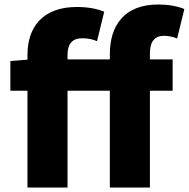

<svg xmlns="http://www.w3.org/2000/svg" viewBox="-20 -833 839 853"><path d="M767 -662Q736 -674 709 -674Q646 -674 646 -596V-569H747V-430H646V0H468V-430H280V0H102V-430H26V-562L102 -568V-588Q102 -683 152 -739Q210 -802 322 -802Q391 -802 443 -781L411 -650Q382 -663 345 -663Q280 -663 280 -589V-569H468V-591Q468 -690 516 -747Q572 -813 683 -813Q749 -813 799 -793Z"/></svg>

Font: Source Han Sans CN Heavy
Style: Bold
Weight: 900
Designer: Ryoko NISHIZUKA (kana & ideographs); Paul D. Hunt (Latin, Greek & Cyrillic); Wenlong ZHANG (bopomofo); Sandoll Communica
Foundry: Adobe Systems Incorporated
Version: Version 1.000;PS 1;hotconv 1.0.78;makeotf.lib2.5.61930